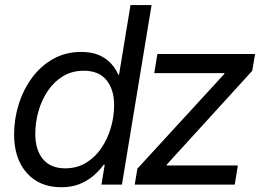

<svg xmlns="http://www.w3.org/2000/svg" viewBox="-20 -748 1068 778"><path d="M228.5 10.7Q139.6 10.7 88.4 -47.4Q37.1 -105.5 37.1 -203.1Q37.1 -265.6 55.7 -325Q74.2 -384.3 109.4 -432.4Q144.5 -480.5 195.1 -509Q245.6 -537.6 309.1 -537.6Q352.5 -537.6 382.3 -524.2Q412.1 -510.7 430.9 -489.5Q449.7 -468.3 459.5 -445.3H462.4L508.8 -727.5H594.2L474.1 0H391.1L404.3 -80.1H399.9Q381.8 -55.7 357.4 -34.9Q333 -14.2 301 -1.7Q269 10.7 228.5 10.7ZM243.7 -65.9Q291.5 -65.9 328.4 -88.1Q365.2 -110.4 390.6 -147.7Q416 -185.1 429.2 -230.5Q442.4 -275.9 442.4 -321.8Q442.4 -386.2 411.1 -423.8Q379.9 -461.4 319.8 -461.4Q272 -461.4 235.4 -439.2Q198.7 -417 173.8 -379.9Q148.9 -342.8 136 -297.6Q123 -252.4 123 -205.6Q123 -140.1 154.3 -103Q185.5 -65.9 243.7 -65.9ZM525.9 0 536.6 -64.5 888.7 -448.2 889.6 -451.7H605L617.7 -529.3H1013.7L1002 -460.9L655.8 -81.1L655.3 -77.6H943.8L931.2 0Z"/></svg>

Font: Inter 24pt
Style: Italic
Weight: 400
Italic angle: -9.3988°
Designer: Rasmus Andersson
Foundry: rsms
Version: Version 4.001;git-66647c0bb